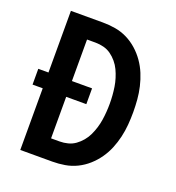

<svg xmlns="http://www.w3.org/2000/svg" viewBox="-124 -769 797 869"><g transform="rotate(20 275.0 -335.0)"><path d="M70 0V-297H21V-373H70V-670H224Q254 -670 284 -665Q314 -660 341.5 -646.5Q369 -633 392 -612.5Q415 -592 432.5 -567Q450 -542 461.5 -514Q473 -486 480 -456Q487 -426 489.5 -395.5Q492 -365 492 -335Q492 -305 489.5 -274.5Q487 -244 480 -214Q473 -184 461.5 -156Q450 -128 432.5 -103Q415 -78 392 -57.5Q369 -37 341.5 -23.5Q314 -10 284 -5Q254 0 224 0ZM183 -97H224Q244 -97 263.5 -102Q283 -107 299 -118.5Q315 -130 328 -145.5Q341 -161 349.5 -179Q358 -197 364 -216.5Q370 -236 373 -255.5Q376 -275 377.5 -295Q379 -315 379 -335Q379 -355 377.5 -375Q376 -395 373 -414.5Q370 -434 364 -453.5Q358 -473 349.5 -491Q341 -509 328 -524.5Q315 -540 299 -551.5Q283 -563 263.5 -568Q244 -573 224 -573H183V-373H280V-297H183Z"/></g></svg>

Font: Lode
Style: Bold
Weight: 700
Monospace: yes
Designer: Belleve Invis
Foundry: Belleve Invis
Version: Version 29.2.0; ttfautohint (v1.8.3)